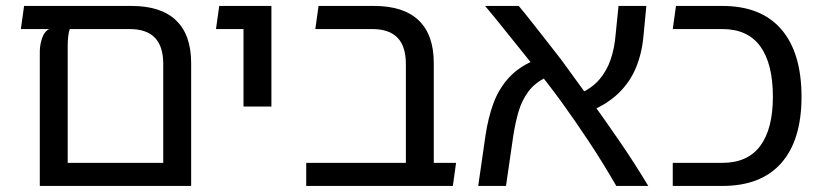

<svg xmlns="http://www.w3.org/2000/svg" viewBox="-20 -613 2708 633"><path d="M413.9 -593.4Q510.8 -593.4 560.5 -545.8Q610.2 -498.1 610.2 -405.1V0H111.2V-444.1Q111.2 -456 114.1 -470.4Q116.9 -484.8 123.4 -497.8Q130 -510.9 141.9 -517.2H48.8L59.4 -593.4ZM518.2 -76.1V-402.1Q518.2 -460 490.7 -488.6Q463.1 -517.2 407.4 -517.2H210.1Q206.2 -506.9 204.8 -492.1Q203.2 -477.2 203.2 -462.1V-76.1Z M782.8 -261.8V-593.4H874.8V-261.8ZM692.1 -517.2 702.8 -593.4H835.4V-517.2Z M1318.1 0V-402.1Q1318.1 -460 1290.6 -488.6Q1263 -517.2 1207.2 -517.2H1019.6L1030.2 -593.4H1213.8Q1310.6 -593.4 1360.4 -545.8Q1410.1 -498.1 1410.1 -405.1V-65.8Q1406.4 -48.1 1395.4 -32Q1384.5 -15.9 1372 0ZM989.6 0V-76.1H1483.6L1473 0Z M2011.8 0Q1968.4 -75.4 1922.4 -144.9Q1876.4 -214.5 1830.8 -277.4Q1785.1 -340.2 1741 -393.5Q1715.9 -425.1 1692.1 -454.5Q1668.4 -483.9 1647.5 -509.9Q1626.6 -536 1609.4 -557.2Q1592.2 -578.4 1579.2 -593.4H1690.2Q1709 -571.2 1730.1 -544.2Q1751.1 -517.2 1776.2 -485.6Q1801.4 -453.9 1830.5 -415.9Q1873.5 -357.1 1922.8 -288.9Q1972.1 -220.8 2022.2 -147.8Q2072.4 -74.8 2117.2 0ZM1556.6 0 1580.6 -166.1Q1589.2 -224.4 1606.8 -272.4Q1624.4 -320.5 1658.2 -357.4Q1692 -394.4 1748.5 -417L1779.1 -357.1Q1743.1 -339.5 1721.9 -311Q1700.6 -282.5 1689.7 -245.4Q1678.8 -208.4 1671.9 -163.1L1648.2 0ZM1925.2 -246.1 1895 -306Q1933.2 -324 1956.9 -351.9Q1980.6 -379.8 1993.3 -417Q2006 -454.2 2009.6 -498.8L2019.2 -593.4H2110.9L2101.6 -495.8Q2096.6 -437.9 2076.7 -389.9Q2056.8 -342 2019.4 -305.9Q1982.1 -269.8 1925.2 -246.1Z M2198 0V-76.1H2361.6Q2445 -76.1 2486.6 -132.2Q2528.1 -188.2 2528.1 -293.9Q2528.1 -403.1 2486.6 -460.2Q2445 -517.2 2361.6 -517.2H2198L2208.6 -593.4H2361.6Q2489.5 -593.4 2556 -516.2Q2622.5 -439 2622.5 -293.9Q2622.5 -151.4 2556 -75.7Q2489.5 0 2361.6 0Z"/></svg>

Font: Noto Sans Hebrew Light
Style: Regular
Weight: 100
Version: Version 3.000